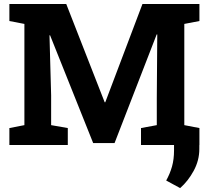

<svg xmlns="http://www.w3.org/2000/svg" viewBox="-20 -731 1049 968"><path d="M27.3 0V-85.4L103 -100.1V-610.4L27.3 -625V-710.9H314L507.8 -215.3H510.7L698.2 -710.9H985.4V-625L909.2 -610.4V-100.1L985.4 -85.4V0H690.9V-85.4L770.5 -100.1V-236.3L772.9 -557.1L770 -557.6L557.6 -9.8H449.7L232.4 -553.2L229.5 -552.7L237.8 -251V-100.1L321.8 -85.4V0ZM888.2 217.3 817.9 179.2Q836.9 145 847.2 108.6Q857.4 72.3 857.4 27.3V-79.1H985.4L984.9 20.5Q984.9 77.6 956.8 129.6Q928.7 181.6 888.2 217.3Z"/></svg>

Font: Roboto Slab
Style: Bold
Weight: 700
Designer: Google
Version: Version 2.000; ttfautohint (v1.8.1.43-b0c9)